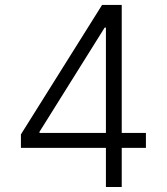

<svg xmlns="http://www.w3.org/2000/svg" viewBox="-20 -747 666 767"><path d="M63.6 -156.2H403.1V0H466.3V-156.2H562.9V-215.9H466.3V-727.3H387.8L63.6 -210.2ZM403.1 -215.9H137.8V-220.5L398.1 -636.7H403.1Z"/></svg>

Font: Karasuma Gothic
Style: Light
Weight: 300
Designer: Rasmus Andersson / Ryoko Nishizuka
Foundry: rsms
Version: Version 1.00